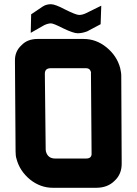

<svg xmlns="http://www.w3.org/2000/svg" viewBox="-20 -892 649 912"><path d="M51 -603Q50 -648 82 -677Q110 -707 159 -707H377Q437 -707 486 -667Q536 -626 551 -568Q553 -558 554.5 -549.5Q556 -541 556 -533L558 -117Q559 -65 524 -33Q491 0 437 0H231Q172 0 123 -39Q73 -80 58 -139Q54 -151 54 -173ZM197 -182Q197 -177 198 -173Q207 -139 242 -139H389Q417 -139 415 -165L412 -546Q413 -547 412 -550Q407 -568 390 -568H221Q193 -568 193 -542ZM128 -824 183 -861Q192 -867 202 -869.5Q212 -872 222 -872Q242 -872 289 -847Q341 -821 356 -821Q372 -821 390 -830L461 -865L458 -777L394 -743Q370 -734 349 -734Q329 -734 281 -757Q234 -781 222 -781Q209 -781 191 -773L126 -736Z"/></svg>

Font: Covid19
Style: Regular
Weight: 400
Designer: Peter Wiegel
Foundry: (c) CAT - Ing. Peter Wiegel.  for Rudolf Maass + Partner GmbH
Version: Version 001.000